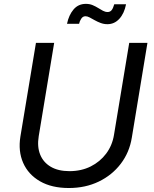

<svg xmlns="http://www.w3.org/2000/svg" viewBox="-20 -946 784 978"><path d="M330.6 11.7Q243.2 11.7 183.6 -22.7Q124 -57.1 97.9 -116.7Q71.8 -176.3 84 -251L163.1 -727.5H255.9L177.2 -252Q168.5 -198.7 184.6 -158.7Q200.7 -118.7 238.8 -96.4Q276.9 -74.2 334 -74.2Q394 -74.2 441.9 -98.1Q489.7 -122.1 520.8 -163.6Q551.8 -205.1 560.5 -258.3L638.2 -727.5H731L651.4 -244.6Q639.2 -169.4 595 -111.6Q550.8 -53.7 482.9 -21Q415 11.7 330.6 11.7ZM527.3 -822.8Q509.3 -822.8 492.9 -828.9Q476.6 -835 462.4 -843Q448.2 -851.1 436.5 -857.2Q424.8 -863.3 415.5 -863.3Q401.9 -863.3 393.8 -850.8Q385.7 -838.4 382.8 -824.7H321.3Q330.6 -869.6 354.7 -897.9Q378.9 -926.3 417.5 -926.3Q436.5 -926.3 451.7 -919.9Q466.8 -913.6 479.7 -905.5Q492.7 -897.5 504.4 -891.1Q516.1 -884.8 528.3 -884.8Q541 -884.8 548.6 -894.3Q556.2 -903.8 562 -924.3H622.1Q612.8 -877 587.6 -849.9Q562.5 -822.8 527.3 -822.8Z"/></svg>

Font: Inter
Style: Italic
Weight: 400
Italic angle: -9.3988°
Designer: Rasmus Andersson
Foundry: rsms
Version: Version 4.001;git-66647c0bb